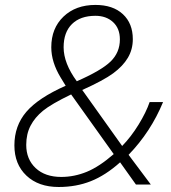

<svg xmlns="http://www.w3.org/2000/svg" viewBox="-20 -745 690 775"><path d="M365.2 -681.2Q304.2 -681.2 270.5 -647.9Q236.8 -614.7 236.8 -554.2Q236.8 -489.7 290 -417Q389.2 -460.4 426.5 -496.8Q463.9 -533.2 463.9 -585.9Q463.9 -630.4 436.3 -655.8Q408.7 -681.2 365.2 -681.2ZM227.1 -30.8Q279.8 -30.8 330.3 -51.5Q380.9 -72.3 439 -123L267.1 -363.8Q187 -325.2 153.8 -298.1Q120.6 -271 103.3 -237.5Q85.9 -204.1 85.9 -160.2Q85.9 -102.1 124 -66.4Q162.1 -30.8 227.1 -30.8ZM38.1 -158.2Q38.1 -237.3 86.4 -293.7Q134.8 -350.1 245.1 -398.9L225.1 -431.6Q187 -494.1 187 -554.2Q187 -630.9 236.3 -678Q285.6 -725.1 365.2 -725.1Q436 -725.1 476.1 -687.7Q516.1 -650.4 516.1 -586.9Q516.1 -545.4 496.1 -511.7Q476.1 -478 437 -449.2Q397.9 -420.4 312 -381.8L473.1 -155.8Q508.8 -192.4 539.3 -241.9Q569.8 -291.5 584 -333H638.2Q588.4 -212.4 499 -120.1L588.9 0H528.8L464.8 -89.8Q405.8 -37.1 346.7 -13.7Q287.6 9.8 216.8 9.8Q135.3 9.8 86.7 -36.1Q38.1 -82 38.1 -158.2Z"/></svg>

Font: CAA NEO Sans Light
Style: Italic
Weight: 300
Italic angle: -12°
Version: Version 1.10